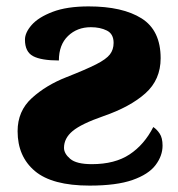

<svg xmlns="http://www.w3.org/2000/svg" viewBox="-20 -570 555 600"><path d="M260 10Q143 10 89 -35.5Q35 -81 35 -160Q35 -223 79.5 -263.5Q124 -304 188 -329Q249 -353 280.5 -369Q312 -385 323.5 -400Q335 -415 335 -436Q335 -464 314 -474.5Q293 -485 264 -485Q221 -485 192.5 -457.5Q164 -430 164 -381Q109 -381 83.5 -394.5Q58 -408 58 -446Q58 -468 79 -492Q100 -516 144.5 -533Q189 -550 257 -550Q363 -550 422.5 -512.5Q482 -475 482 -388Q482 -321 434.5 -278.5Q387 -236 303 -207Q234 -183 207 -160.5Q180 -138 180 -108Q180 -90 199.5 -73.5Q219 -57 267 -57Q339 -57 385 -87.5Q431 -118 459 -173Q470 -166 479 -152.5Q488 -139 488 -115Q488 -83 466 -54Q444 -25 394 -7.5Q344 10 260 10Z"/></svg>

Font: Noto Serif Black
Style: Regular
Weight: 900
Designer: Monotype Design Team
Foundry: Monotype Imaging Inc.
Version: Version 2.014; ttfautohint (v1.8.4.7-5d5b)